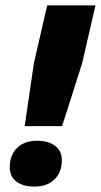

<svg xmlns="http://www.w3.org/2000/svg" viewBox="-20 -680 372 708"><path d="M71 -215 105 -447 154 -660H332L283 -447L209 -215ZM107 8Q65 8 40.5 -10.5Q16 -29 16 -64Q16 -108 43 -134.5Q70 -161 117 -161Q158 -161 183 -142.5Q208 -124 208 -89Q208 -45 181 -18.5Q154 8 107 8Z"/></svg>

Font: Work Sans
Style: Bold Italic
Weight: 700
Italic angle: -13°
Designer: Wei Huang
Foundry: Wei Huang
Version: Version 2.010; ttfautohint (v1.8.3)